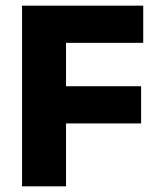

<svg xmlns="http://www.w3.org/2000/svg" viewBox="-20 -659 561 679"><path d="M213.5 0H58V-639H213.5ZM479 -222.5H147.5V-354H479ZM486.5 -507.5H103V-639H486.5Z"/></svg>

Font: Anek Devanagari Medium
Style: Bold
Weight: 700
Version: Version 1.003